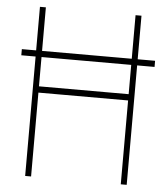

<svg xmlns="http://www.w3.org/2000/svg" viewBox="-52 -757 703 804"><g transform="rotate(5 300.0 -355.5)"><path d="M510.3 -527.8H583.5V-502H510.3V0H485.4V-352.5H108.4V0H83.5V-502H23.4V-527.8H83.5V-710.9H108.4V-527.8H485.4V-710.9H510.3ZM108.4 -378.9H485.4V-502H108.4Z"/></g></svg>

Font: Roboto Mono Thin
Style: Regular
Weight: 250
Designer: Google
Version: Version 2.000985; 2015; ttfautohint (v1.3)